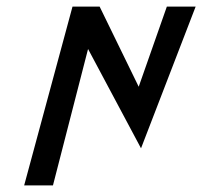

<svg xmlns="http://www.w3.org/2000/svg" viewBox="-20 -565 642 580"><path d="M399 -303 484 -545H571L406 -117L246 -417L140 -5H53L199 -545H281Z"/></svg>

Font: New Athena Unicode
Style: Regular
Weight: 400
Designer: J. Rusten 1997; rev. by R. Hancock 2001, 2002, rev. by D. Mastronarde 2002-2021
Foundry: GreekKeys New Athena Unicode
Version: Version 5.008